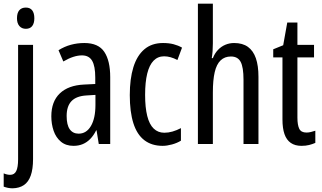

<svg xmlns="http://www.w3.org/2000/svg" viewBox="-33 -780 1742 1040"><path d="M36 240Q22 240 10 237.5Q-2 235 -13 231V159Q-4 163 5 165Q14 167 22 167Q45 167 55 146.5Q65 126 65 83V-537H146V82Q146 136 133.5 171Q121 206 96.5 222.5Q72 239 36 240ZM59 -681Q59 -710 71.5 -724.5Q84 -739 107 -739Q130 -739 141.5 -724Q153 -709 153 -681Q153 -654 141.5 -639Q130 -624 107 -624Q85 -624 72 -639Q59 -654 59 -681Z M424 -547Q500 -547 532 -499Q564 -451 564 -362V0H502L490 -74H488Q474 -46 456 -27.5Q438 -9 415.5 0.5Q393 10 365 10Q324 10 297 -12.5Q270 -35 257.5 -71.5Q245 -108 245 -150Q245 -230 291 -274Q337 -318 422 -322L483 -325V-360Q483 -422 466 -451Q449 -480 411 -480Q389 -480 364 -472Q339 -464 310 -447L284 -508Q316 -528 351 -537.5Q386 -547 424 -547ZM436 -263Q381 -260 354.5 -232.5Q328 -205 328 -152Q328 -103 345 -79.5Q362 -56 393 -56Q435 -56 459.5 -97.5Q484 -139 484 -212V-266Z M848 10Q789 10 749 -20.5Q709 -51 689.5 -112.5Q670 -174 670 -265Q670 -353 689.5 -416Q709 -479 749 -513Q789 -547 850 -547Q882 -547 907 -540.5Q932 -534 953 -522L928 -455Q909 -465 891 -470Q873 -475 856 -475Q822 -475 799 -451.5Q776 -428 764.5 -381.5Q753 -335 753 -266Q753 -198 764.5 -152Q776 -106 799.5 -83.5Q823 -61 857 -61Q879 -61 901.5 -67.5Q924 -74 947 -86V-18Q926 -5 898.5 2.5Q871 10 848 10Z M1120 -545Q1120 -523 1118.5 -503Q1117 -483 1114 -465H1120Q1130 -491 1147.5 -509.5Q1165 -528 1187.5 -537.5Q1210 -547 1235 -547Q1281 -547 1310 -526Q1339 -505 1353 -464.5Q1367 -424 1367 -364V0H1286V-348Q1286 -416 1270.5 -445Q1255 -474 1218 -474Q1184 -474 1162 -453Q1140 -432 1130 -389Q1120 -346 1120 -279V0H1039V-760H1120Z M1627 -62Q1639 -62 1651 -65Q1663 -68 1675 -72V-6Q1659 1 1641 5.5Q1623 10 1600 10Q1565 10 1542 -6Q1519 -22 1508 -53.5Q1497 -85 1497 -133V-469H1447V-513L1501 -535L1523 -658H1578V-537H1668V-469H1578V-143Q1578 -103 1588 -82.5Q1598 -62 1627 -62Z"/></svg>

Font: Noto Sans Devanagari ExtraCondensed
Style: Regular
Weight: 400
Width: 2
Designer: Jelle Bosma - Monotype Design Team
Foundry: Monotype Imaging Inc.
Version: Version 2.006